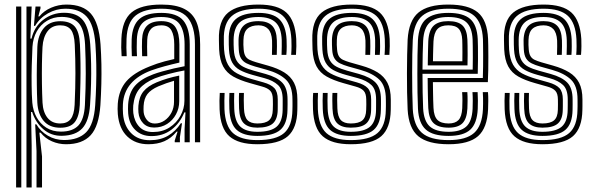

<svg xmlns="http://www.w3.org/2000/svg" viewBox="-20 -629 2627 849"><path d="M141.5 200V39L135.5 -79.2H140.8Q158.8 -48.2 191.5 -29Q224.2 -9.8 263 -9.8Q326.8 -9.8 361 -44.2Q395.2 -78.8 401 -164.2Q404 -208.8 405.2 -253.2Q406.5 -297.8 405.8 -342.4Q405 -387 402 -432.2Q395.5 -519.8 363.5 -555.1Q331.5 -590.5 268.8 -590.5Q228.5 -590.5 192.1 -570Q155.8 -549.5 135.2 -514.5H130L137 -600H159V-592.2L149.5 -556.5H154.2Q173.8 -581 206.1 -594.9Q238.5 -608.8 273.8 -608.8Q347.2 -608.8 382.4 -567.9Q417.5 -527 424.5 -433.2Q427.5 -388 428.4 -344.9Q429.2 -301.8 428.1 -257.4Q427 -213 424 -164.5Q417.5 -70.8 380.8 -31Q344 8.8 271.8 8.8Q239.5 8.8 209.6 -4.1Q179.8 -17 159.5 -42.5H154L165.8 63V200ZM51.2 200V-600H74.2V200ZM97 200V-600H120L114.2 -458.2H119.5Q131 -509.8 170.9 -541.1Q210.8 -572.5 263.2 -572.5Q320 -572.5 346.8 -539.8Q373.5 -507 379 -433Q382 -388.5 382.9 -346Q383.8 -303.5 382.6 -259.1Q381.5 -214.8 378.2 -164.8Q373.5 -93.8 344.1 -61.8Q314.8 -29.8 254.2 -28.5Q206 -27.5 171.4 -57.8Q136.8 -88 122.2 -133.8H117.2L120 14.8V200ZM249.5 -47Q301.5 -47 326.9 -74.4Q352.2 -101.8 355.5 -165Q359.2 -242.5 359.2 -304.1Q359.2 -365.8 356.2 -431.5Q352.8 -499.2 328 -526.8Q303.2 -554.2 252.2 -554.2Q216.2 -554.2 187.9 -537.1Q159.5 -520 142.6 -490.1Q125.8 -460.2 123.5 -422Q121.5 -382 120.4 -338.1Q119.2 -294.2 119.8 -252.1Q120.2 -210 122.8 -175.5Q125.8 -139.8 141.8 -110.6Q157.8 -81.5 185.1 -64.2Q212.5 -47 249.5 -47ZM246.5 -64.2Q198.8 -64.2 173.2 -94.4Q147.8 -124.5 145 -175.5Q143.2 -213.2 142.8 -255.6Q142.2 -298 143 -340.6Q143.8 -383.2 145.2 -422Q147.8 -474.2 173.8 -504.8Q199.8 -535.2 246.2 -535.2Q289.8 -535.2 310.4 -511.9Q331 -488.5 333.5 -432.2Q335.5 -388.8 336 -347.5Q336.5 -306.2 335.6 -262.1Q334.8 -218 332.8 -165Q330.5 -114.5 311 -89.4Q291.5 -64.2 246.5 -64.2ZM246.5 -83Q277 -83 292.4 -102.4Q307.8 -121.8 310 -165.5Q313.5 -243 313.5 -305.4Q313.5 -367.8 310.5 -432Q308.5 -478.2 293.4 -497.6Q278.2 -517 246.2 -517Q209.8 -517 190.1 -490.6Q170.5 -464.2 168 -421.5Q166.2 -389.8 165.5 -347.4Q164.8 -305 165.4 -260Q166 -215 168 -175Q170.2 -133 190.1 -108Q210 -83 246.5 -83Z M842 0V-432.5Q842 -513.5 808.9 -552Q775.8 -590.5 693.5 -590.5Q617.5 -590.5 580 -560.5Q542.5 -530.5 539.5 -457Q538.8 -438 538.9 -419Q539 -400 540.2 -380.5H517.8Q516.2 -401.8 516 -419.2Q515.8 -436.8 516.8 -458Q520 -539.2 561.6 -574Q603.2 -608.8 693.5 -608.8Q757.5 -608.8 795 -589.6Q832.5 -570.5 848.8 -531.5Q865 -492.5 865 -432.5V0ZM656.2 -45.2Q698.5 -45.2 729.8 -65.5Q761 -85.8 778.2 -117.5Q795.5 -149.2 795.5 -183.2V-317.5Q763.2 -311.8 726.2 -302Q689.2 -292.2 664.8 -282.5Q619 -263.5 596.5 -236.1Q574 -208.8 569.2 -162.8Q568.5 -154.2 568.6 -145.5Q568.8 -136.8 569.5 -129Q574.2 -91.5 596.1 -68.4Q618 -45.2 656.2 -45.2ZM661.5 -65Q631 -65 613 -84Q595 -103 592.2 -131.2Q591.5 -139.5 591.5 -147.1Q591.5 -154.8 592 -161.8Q595.2 -201.5 614.5 -225Q633.8 -248.5 672.5 -264.8Q698 -275.2 721.2 -282.1Q744.5 -289 772.5 -294.8V-181.2Q772.5 -149.8 758.1 -123.2Q743.8 -96.8 718.9 -80.9Q694 -65 661.5 -65ZM664.5 -82.8Q688 -82.8 707.2 -95.8Q726.5 -108.8 738 -130.6Q749.5 -152.5 749.5 -179.2V-271.8Q732.5 -267 715.6 -261Q698.8 -255 680.2 -247.2Q646.8 -232.5 631.8 -212.9Q616.8 -193.2 615 -160.8Q614.5 -152.2 614.6 -145.6Q614.8 -139 615.2 -133Q617.2 -113.8 630 -98.2Q642.8 -82.8 664.5 -82.8ZM635.8 8.8Q579 8.8 542.9 -25.5Q506.8 -59.8 501 -123.8Q500 -136 500 -147.4Q500 -158.8 500.8 -170.8Q505.5 -231 538.4 -269.1Q571.2 -307.2 641.5 -335.2Q658 -342 674 -347.4Q690 -352.8 708.5 -357.8Q727 -362.8 750.5 -368V-432.5Q750.5 -472 738 -494.5Q725.5 -517 693.5 -517Q661.8 -517 647 -500.2Q632.2 -483.5 631 -452.5Q630.5 -443.2 630.4 -422.5Q630.2 -401.8 631.2 -380.5H608.5Q607.5 -402.8 607.6 -422.1Q607.8 -441.5 608.2 -454.5Q609.8 -495 630.1 -515.2Q650.5 -535.5 693.5 -535.5Q738.8 -535.5 756 -508.5Q773.2 -481.5 773.2 -432.5V-352.2Q741 -345 708.2 -336.1Q675.5 -327.2 649.5 -317.8Q590 -295.8 558.2 -258.5Q526.5 -221.2 523.5 -168.8Q523.2 -159 523.1 -147.5Q523 -136 524 -125.8Q528.2 -72.5 559.4 -40.8Q590.5 -9 642.5 -9Q689.2 -9 723 -28.8Q756.8 -48.5 779.5 -83.8H784.8L775.5 -21.8V0H752.8L752.5 -7L765.2 -47H761Q737.2 -17.8 706.6 -4.5Q676 8.8 635.8 8.8ZM796.2 0.2V-58.2L800.2 -132H795Q775.5 -83.8 737.9 -55.4Q700.2 -27 648.8 -27.2Q606 -27.5 578.4 -54.1Q550.8 -80.8 546.8 -127.2Q546 -136.5 546 -147Q546 -157.5 546.5 -166.8Q550.2 -219.5 576.9 -249.8Q603.5 -280 657.2 -300.2Q673.8 -306.5 697.8 -313.2Q721.8 -320 747.8 -326.1Q773.8 -332.2 796.2 -336.2V-432.5Q796.2 -491.8 773.9 -522.8Q751.5 -553.8 693.5 -553.8Q640.2 -553.8 613.9 -530.8Q587.5 -507.8 585.2 -455Q584.8 -440.2 584.6 -420.6Q584.5 -401 585.8 -380.5H563Q561.8 -401 561.8 -420.6Q561.8 -440.2 562.2 -455.5Q565 -517 595.8 -544.5Q626.5 -572 693.5 -572Q763.2 -572 791.1 -537.5Q819 -503 819 -432.5V0.2Z M1118 8.8Q1034.2 8.8 994.4 -26.2Q954.5 -61.2 951 -145.5Q950.2 -164.8 950.4 -183.5Q950.5 -202.2 951.8 -218H973.2Q972.2 -204.2 972.1 -184Q972 -163.8 972.5 -146.2Q975.8 -71.8 1010.2 -40.6Q1044.8 -9.5 1118 -9.5Q1200.5 -9.5 1236.2 -40.6Q1272 -71.8 1273 -142.5Q1273.2 -152.5 1273.4 -159.4Q1273.5 -166.2 1273.4 -173Q1273.2 -179.8 1273.2 -189Q1273.2 -249.5 1243.9 -277.2Q1214.5 -305 1160.2 -320.2L1107.5 -335Q1085.8 -341.2 1070.1 -349Q1054.5 -356.8 1045.8 -371Q1037 -385.2 1035.8 -410.5Q1035.2 -421.8 1034.9 -431.2Q1034.5 -440.8 1034.8 -452Q1036 -495 1056.8 -515.2Q1077.5 -535.5 1123 -535.5Q1162.8 -535.5 1182.8 -515.8Q1202.8 -496 1204.2 -450.8Q1204.8 -440.5 1204.6 -424.2Q1204.5 -408 1203.8 -386.5H1182.5Q1183.2 -405 1183.2 -424.1Q1183.2 -443.2 1183 -449.8Q1181 -485.2 1165.5 -501.1Q1150 -517 1123 -517Q1091 -517 1074.1 -501.9Q1057.2 -486.8 1056.5 -452Q1056 -440 1056.2 -431.1Q1056.5 -422.2 1057.5 -410.5Q1059 -391.2 1065.4 -380.6Q1071.8 -370 1083.8 -364.4Q1095.8 -358.8 1113.5 -353.5L1165.2 -338.8Q1207.8 -326.8 1236.6 -309Q1265.5 -291.2 1280.2 -262.8Q1295 -234.2 1295 -189Q1295 -179.2 1295 -172.5Q1295 -165.8 1295 -158.9Q1295 -152 1294.8 -142.5Q1293.5 -62.8 1253.2 -27Q1213 8.8 1118 8.8ZM1118 -28Q1055.8 -28 1026.2 -55Q996.8 -82 994.2 -147.2Q993.5 -163.5 993.5 -183.8Q993.5 -204 994.5 -218H1015.8Q1015 -204.2 1015.1 -184Q1015.2 -163.8 1015.8 -148.2Q1018 -92.5 1042.4 -69.4Q1066.8 -46.2 1118 -46.2Q1176.8 -46.2 1202.9 -68.5Q1229 -90.8 1229.8 -143Q1230 -155.5 1230 -165.9Q1230 -176.2 1230 -189Q1230 -233.8 1209.1 -253.2Q1188.2 -272.8 1150 -283.2L1096 -298Q1063.5 -307 1041.2 -319Q1019 -331 1006.9 -352.2Q994.8 -373.5 992.5 -409.8Q991.8 -421.8 991.6 -432.2Q991.5 -442.8 991.5 -452.2Q989.8 -515.2 1021.4 -543.6Q1053 -572 1123 -572Q1186 -572 1215 -544Q1244 -516 1247.2 -454.5Q1247.8 -444 1247.8 -424.1Q1247.8 -404.2 1246.2 -386.5H1225Q1225.5 -404.2 1225.9 -424.1Q1226.2 -444 1225.8 -451.5Q1223.8 -506.8 1198.5 -530.2Q1173.2 -553.8 1123 -553.8Q1066 -553.8 1039.9 -529.9Q1013.8 -506 1013 -452.8Q1012.8 -440.5 1013.1 -430.8Q1013.5 -421 1014 -410.5Q1015.5 -379.5 1025.8 -361.8Q1036 -344 1055 -334.1Q1074 -324.2 1101.8 -316.5L1155 -301.8Q1204.8 -287.8 1228.1 -263.5Q1251.5 -239.2 1251.5 -189Q1251.5 -178.2 1251.6 -167.4Q1251.8 -156.5 1251.2 -142.8Q1250.2 -81.5 1219.6 -54.8Q1189 -28 1118 -28ZM1118 -64.5Q1078.2 -64.5 1058.6 -83.4Q1039 -102.2 1037.2 -149Q1036.8 -163.8 1036.5 -183.4Q1036.2 -203 1037.2 -218H1058.5Q1057.8 -203.2 1057.9 -186.8Q1058 -170.2 1058.8 -149.8Q1060 -113.2 1074.1 -98.1Q1088.2 -83 1118 -83Q1153.5 -83 1169.5 -96.9Q1185.5 -110.8 1186.2 -143.2Q1186.8 -157.2 1186.8 -166.8Q1186.8 -176.2 1186.5 -189Q1186.2 -215.5 1175.1 -227.5Q1164 -239.5 1139.5 -246.2L1084.2 -261.8Q1040.8 -274 1011.5 -290.5Q982.2 -307 966.9 -335.1Q951.5 -363.2 949 -410.2Q948.5 -423.5 948.4 -433.1Q948.2 -442.8 948 -453.2Q945.8 -537.8 988.8 -573.2Q1031.8 -608.8 1123 -608.8Q1207.8 -608.8 1246.4 -573.4Q1285 -538 1290 -456.8Q1290.8 -444.5 1290.5 -424.8Q1290.2 -405 1288.8 -386.5H1267.5Q1269 -404.8 1269.1 -424.6Q1269.2 -444.5 1268.5 -455.5Q1264.8 -527.2 1230.8 -558.9Q1196.8 -590.5 1123 -590.5Q1041.8 -590.5 1004.8 -558.1Q967.8 -525.8 969.8 -452.5Q970 -442.5 969.9 -432.8Q969.8 -423 970.8 -410.2Q974 -367.8 988.1 -343.1Q1002.2 -318.5 1027.8 -304.6Q1053.2 -290.8 1090 -280.2L1144.8 -264.8Q1178 -255.5 1193.1 -239.4Q1208.2 -223.2 1208.2 -189Q1208.2 -179.8 1208.2 -173Q1208.2 -166.2 1208.2 -159.5Q1208.2 -152.8 1208 -142.8Q1207.2 -101.8 1186.6 -83.1Q1166 -64.5 1118 -64.5Z M1531 8.8Q1447.2 8.8 1407.4 -26.2Q1367.5 -61.2 1364 -145.5Q1363.2 -164.8 1363.4 -183.5Q1363.5 -202.2 1364.8 -218H1386.2Q1385.2 -204.2 1385.1 -184Q1385 -163.8 1385.5 -146.2Q1388.8 -71.8 1423.2 -40.6Q1457.8 -9.5 1531 -9.5Q1613.5 -9.5 1649.2 -40.6Q1685 -71.8 1686 -142.5Q1686.2 -152.5 1686.4 -159.4Q1686.5 -166.2 1686.4 -173Q1686.2 -179.8 1686.2 -189Q1686.2 -249.5 1656.9 -277.2Q1627.5 -305 1573.2 -320.2L1520.5 -335Q1498.8 -341.2 1483.1 -349Q1467.5 -356.8 1458.8 -371Q1450 -385.2 1448.8 -410.5Q1448.2 -421.8 1447.9 -431.2Q1447.5 -440.8 1447.8 -452Q1449 -495 1469.8 -515.2Q1490.5 -535.5 1536 -535.5Q1575.8 -535.5 1595.8 -515.8Q1615.8 -496 1617.2 -450.8Q1617.8 -440.5 1617.6 -424.2Q1617.5 -408 1616.8 -386.5H1595.5Q1596.2 -405 1596.2 -424.1Q1596.2 -443.2 1596 -449.8Q1594 -485.2 1578.5 -501.1Q1563 -517 1536 -517Q1504 -517 1487.1 -501.9Q1470.2 -486.8 1469.5 -452Q1469 -440 1469.2 -431.1Q1469.5 -422.2 1470.5 -410.5Q1472 -391.2 1478.4 -380.6Q1484.8 -370 1496.8 -364.4Q1508.8 -358.8 1526.5 -353.5L1578.2 -338.8Q1620.8 -326.8 1649.6 -309Q1678.5 -291.2 1693.2 -262.8Q1708 -234.2 1708 -189Q1708 -179.2 1708 -172.5Q1708 -165.8 1708 -158.9Q1708 -152 1707.8 -142.5Q1706.5 -62.8 1666.2 -27Q1626 8.8 1531 8.8ZM1531 -28Q1468.8 -28 1439.2 -55Q1409.8 -82 1407.2 -147.2Q1406.5 -163.5 1406.5 -183.8Q1406.5 -204 1407.5 -218H1428.8Q1428 -204.2 1428.1 -184Q1428.2 -163.8 1428.8 -148.2Q1431 -92.5 1455.4 -69.4Q1479.8 -46.2 1531 -46.2Q1589.8 -46.2 1615.9 -68.5Q1642 -90.8 1642.8 -143Q1643 -155.5 1643 -165.9Q1643 -176.2 1643 -189Q1643 -233.8 1622.1 -253.2Q1601.2 -272.8 1563 -283.2L1509 -298Q1476.5 -307 1454.2 -319Q1432 -331 1419.9 -352.2Q1407.8 -373.5 1405.5 -409.8Q1404.8 -421.8 1404.6 -432.2Q1404.5 -442.8 1404.5 -452.2Q1402.8 -515.2 1434.4 -543.6Q1466 -572 1536 -572Q1599 -572 1628 -544Q1657 -516 1660.2 -454.5Q1660.8 -444 1660.8 -424.1Q1660.8 -404.2 1659.2 -386.5H1638Q1638.5 -404.2 1638.9 -424.1Q1639.2 -444 1638.8 -451.5Q1636.8 -506.8 1611.5 -530.2Q1586.2 -553.8 1536 -553.8Q1479 -553.8 1452.9 -529.9Q1426.8 -506 1426 -452.8Q1425.8 -440.5 1426.1 -430.8Q1426.5 -421 1427 -410.5Q1428.5 -379.5 1438.8 -361.8Q1449 -344 1468 -334.1Q1487 -324.2 1514.8 -316.5L1568 -301.8Q1617.8 -287.8 1641.1 -263.5Q1664.5 -239.2 1664.5 -189Q1664.5 -178.2 1664.6 -167.4Q1664.8 -156.5 1664.2 -142.8Q1663.2 -81.5 1632.6 -54.8Q1602 -28 1531 -28ZM1531 -64.5Q1491.2 -64.5 1471.6 -83.4Q1452 -102.2 1450.2 -149Q1449.8 -163.8 1449.5 -183.4Q1449.2 -203 1450.2 -218H1471.5Q1470.8 -203.2 1470.9 -186.8Q1471 -170.2 1471.8 -149.8Q1473 -113.2 1487.1 -98.1Q1501.2 -83 1531 -83Q1566.5 -83 1582.5 -96.9Q1598.5 -110.8 1599.2 -143.2Q1599.8 -157.2 1599.8 -166.8Q1599.8 -176.2 1599.5 -189Q1599.2 -215.5 1588.1 -227.5Q1577 -239.5 1552.5 -246.2L1497.2 -261.8Q1453.8 -274 1424.5 -290.5Q1395.2 -307 1379.9 -335.1Q1364.5 -363.2 1362 -410.2Q1361.5 -423.5 1361.4 -433.1Q1361.2 -442.8 1361 -453.2Q1358.8 -537.8 1401.8 -573.2Q1444.8 -608.8 1536 -608.8Q1620.8 -608.8 1659.4 -573.4Q1698 -538 1703 -456.8Q1703.8 -444.5 1703.5 -424.8Q1703.2 -405 1701.8 -386.5H1680.5Q1682 -404.8 1682.1 -424.6Q1682.2 -444.5 1681.5 -455.5Q1677.8 -527.2 1643.8 -558.9Q1609.8 -590.5 1536 -590.5Q1454.8 -590.5 1417.8 -558.1Q1380.8 -525.8 1382.8 -452.5Q1383 -442.5 1382.9 -432.8Q1382.8 -423 1383.8 -410.2Q1387 -367.8 1401.1 -343.1Q1415.2 -318.5 1440.8 -304.6Q1466.2 -290.8 1503 -280.2L1557.8 -264.8Q1591 -255.5 1606.1 -239.4Q1621.2 -223.2 1621.2 -189Q1621.2 -179.8 1621.2 -173Q1621.2 -166.2 1621.2 -159.5Q1621.2 -152.8 1621 -142.8Q1620.2 -101.8 1599.6 -83.1Q1579 -64.5 1531 -64.5Z M1963.8 8.8Q1872.5 8.8 1829.8 -26.5Q1787 -61.8 1782.5 -145Q1780.8 -178.8 1780.1 -220.4Q1779.5 -262 1779.5 -305.1Q1779.5 -348.2 1780.4 -387Q1781.2 -425.8 1782.5 -453.5Q1787.5 -537.8 1830 -573.2Q1872.5 -608.8 1962.2 -608.8Q2051.5 -608.8 2093 -574.1Q2134.5 -539.5 2138.2 -457.2Q2138.8 -449.8 2139 -427.9Q2139.2 -406 2139.4 -377.1Q2139.5 -348.2 2139 -318.6Q2138.5 -289 2137.2 -265.8H1894.2Q1894.5 -243.5 1894.8 -224Q1895 -204.5 1895.5 -186.8Q1896 -169 1896.8 -152.2Q1898.5 -115 1914.1 -99Q1929.8 -83 1963.8 -83Q1993 -83 2007.5 -98.2Q2022 -113.5 2024 -150.5Q2024.8 -165.5 2024.8 -184.9Q2024.8 -204.2 2023.5 -221.5H2046.5Q2047.8 -203.2 2047.6 -183.2Q2047.5 -163.2 2046.8 -149.5Q2044.5 -104 2025.1 -84.2Q2005.8 -64.5 1963.8 -64.5Q1918 -64.5 1897.1 -84.6Q1876.2 -104.8 1873.8 -151Q1873 -171.2 1872.4 -193.4Q1871.8 -215.5 1871.5 -238.5Q1871.2 -261.5 1871 -284.2H2115Q2116 -308.8 2116.2 -335.6Q2116.5 -362.5 2116.4 -387.2Q2116.2 -412 2116 -430.5Q2115.8 -449 2115.5 -456.2Q2112 -528.2 2076.5 -559.4Q2041 -590.5 1962.2 -590.5Q1884.2 -590.5 1846.9 -558.8Q1809.5 -527 1805.2 -451.8Q1804 -427 1803.2 -389.1Q1802.5 -351.2 1802.5 -307.9Q1802.5 -264.5 1803.1 -222.5Q1803.8 -180.5 1805.2 -147.2Q1809 -74.2 1845.4 -41.9Q1881.8 -9.5 1963.8 -9.5Q2041 -9.5 2076.5 -41.2Q2112 -73 2115.5 -146.2Q2116 -156.8 2116.1 -169.9Q2116.2 -183 2116 -196.6Q2115.8 -210.2 2114.8 -221.5H2137.8Q2139.2 -204.5 2139.1 -183.2Q2139 -162 2138.2 -145.5Q2134.5 -62.8 2093.9 -27Q2053.2 8.8 1963.8 8.8ZM1963.8 -28Q1894.2 -28 1862.9 -56.1Q1831.5 -84.2 1828.2 -148Q1826.8 -178.8 1826.1 -219.5Q1825.5 -260.2 1825.5 -303.4Q1825.5 -346.5 1826.1 -385Q1826.8 -423.5 1828 -449.8Q1831.8 -518.2 1864.6 -545.1Q1897.5 -572 1962.2 -572Q2028.5 -572 2059 -545.2Q2089.5 -518.5 2092.5 -455.8Q2093 -447 2093.4 -422.5Q2093.8 -398 2093.6 -366.1Q2093.5 -334.2 2092.5 -302.8H1848.2Q1848.2 -260.2 1848.9 -220.1Q1849.5 -180 1851 -150.2Q1854 -93.8 1880.4 -70Q1906.8 -46.2 1963.8 -46.2Q2015 -46.2 2040.9 -68.6Q2066.8 -91 2069.8 -147.5Q2070.5 -163 2070.5 -183.1Q2070.5 -203.2 2069.2 -221.5H2092Q2093.2 -203.5 2093.2 -183.5Q2093.2 -163.5 2092.5 -147Q2089.5 -83.2 2059.5 -55.6Q2029.5 -28 1963.8 -28ZM1848.2 -321.2H2070.2Q2070.8 -349 2070.8 -376Q2070.8 -403 2070.5 -424.2Q2070.2 -445.5 2069.8 -454.8Q2067.2 -507.5 2042.2 -530.6Q2017.2 -553.8 1962.2 -553.8Q1907.2 -553.8 1880.8 -529.9Q1854.2 -506 1851 -448.5Q1849.8 -424.8 1849.1 -390.6Q1848.5 -356.5 1848.2 -321.2ZM1871.5 -339.8Q1871.8 -353.8 1872 -373.6Q1872.2 -393.5 1872.8 -413.4Q1873.2 -433.2 1873.8 -447.2Q1876.5 -495.5 1897.6 -515.5Q1918.8 -535.5 1962.2 -535.5Q2005.2 -535.5 2025 -516.5Q2044.8 -497.5 2046.8 -454.2Q2047.2 -445.2 2047.5 -426.9Q2047.8 -408.5 2047.8 -385.6Q2047.8 -362.8 2047.2 -339.8ZM1894.5 -358.2H2024.5Q2024.8 -378.5 2024.8 -398Q2024.8 -417.5 2024.5 -432.2Q2024.2 -447 2024 -452.2Q2022.5 -486.2 2008.5 -501.6Q1994.5 -517 1962.2 -517Q1929 -517 1913.9 -500.1Q1898.8 -483.2 1896.8 -446.2Q1896.2 -432 1895.8 -417.8Q1895.2 -403.5 1895 -388.9Q1894.8 -374.2 1894.5 -358.2Z M2378.5 8.8Q2294.8 8.8 2254.9 -26.2Q2215 -61.2 2211.5 -145.5Q2210.8 -164.8 2210.9 -183.5Q2211 -202.2 2212.2 -218H2233.8Q2232.8 -204.2 2232.6 -184Q2232.5 -163.8 2233 -146.2Q2236.2 -71.8 2270.8 -40.6Q2305.2 -9.5 2378.5 -9.5Q2461 -9.5 2496.8 -40.6Q2532.5 -71.8 2533.5 -142.5Q2533.8 -152.5 2533.9 -159.4Q2534 -166.2 2533.9 -173Q2533.8 -179.8 2533.8 -189Q2533.8 -249.5 2504.4 -277.2Q2475 -305 2420.8 -320.2L2368 -335Q2346.2 -341.2 2330.6 -349Q2315 -356.8 2306.2 -371Q2297.5 -385.2 2296.2 -410.5Q2295.8 -421.8 2295.4 -431.2Q2295 -440.8 2295.2 -452Q2296.5 -495 2317.2 -515.2Q2338 -535.5 2383.5 -535.5Q2423.2 -535.5 2443.2 -515.8Q2463.2 -496 2464.8 -450.8Q2465.2 -440.5 2465.1 -424.2Q2465 -408 2464.2 -386.5H2443Q2443.8 -405 2443.8 -424.1Q2443.8 -443.2 2443.5 -449.8Q2441.5 -485.2 2426 -501.1Q2410.5 -517 2383.5 -517Q2351.5 -517 2334.6 -501.9Q2317.8 -486.8 2317 -452Q2316.5 -440 2316.8 -431.1Q2317 -422.2 2318 -410.5Q2319.5 -391.2 2325.9 -380.6Q2332.2 -370 2344.2 -364.4Q2356.2 -358.8 2374 -353.5L2425.8 -338.8Q2468.2 -326.8 2497.1 -309Q2526 -291.2 2540.8 -262.8Q2555.5 -234.2 2555.5 -189Q2555.5 -179.2 2555.5 -172.5Q2555.5 -165.8 2555.5 -158.9Q2555.5 -152 2555.2 -142.5Q2554 -62.8 2513.8 -27Q2473.5 8.8 2378.5 8.8ZM2378.5 -28Q2316.2 -28 2286.8 -55Q2257.2 -82 2254.8 -147.2Q2254 -163.5 2254 -183.8Q2254 -204 2255 -218H2276.2Q2275.5 -204.2 2275.6 -184Q2275.8 -163.8 2276.2 -148.2Q2278.5 -92.5 2302.9 -69.4Q2327.2 -46.2 2378.5 -46.2Q2437.2 -46.2 2463.4 -68.5Q2489.5 -90.8 2490.2 -143Q2490.5 -155.5 2490.5 -165.9Q2490.5 -176.2 2490.5 -189Q2490.5 -233.8 2469.6 -253.2Q2448.8 -272.8 2410.5 -283.2L2356.5 -298Q2324 -307 2301.8 -319Q2279.5 -331 2267.4 -352.2Q2255.2 -373.5 2253 -409.8Q2252.2 -421.8 2252.1 -432.2Q2252 -442.8 2252 -452.2Q2250.2 -515.2 2281.9 -543.6Q2313.5 -572 2383.5 -572Q2446.5 -572 2475.5 -544Q2504.5 -516 2507.8 -454.5Q2508.2 -444 2508.2 -424.1Q2508.2 -404.2 2506.8 -386.5H2485.5Q2486 -404.2 2486.4 -424.1Q2486.8 -444 2486.2 -451.5Q2484.2 -506.8 2459 -530.2Q2433.8 -553.8 2383.5 -553.8Q2326.5 -553.8 2300.4 -529.9Q2274.2 -506 2273.5 -452.8Q2273.2 -440.5 2273.6 -430.8Q2274 -421 2274.5 -410.5Q2276 -379.5 2286.2 -361.8Q2296.5 -344 2315.5 -334.1Q2334.5 -324.2 2362.2 -316.5L2415.5 -301.8Q2465.2 -287.8 2488.6 -263.5Q2512 -239.2 2512 -189Q2512 -178.2 2512.1 -167.4Q2512.2 -156.5 2511.8 -142.8Q2510.8 -81.5 2480.1 -54.8Q2449.5 -28 2378.5 -28ZM2378.5 -64.5Q2338.8 -64.5 2319.1 -83.4Q2299.5 -102.2 2297.8 -149Q2297.2 -163.8 2297 -183.4Q2296.8 -203 2297.8 -218H2319Q2318.2 -203.2 2318.4 -186.8Q2318.5 -170.2 2319.2 -149.8Q2320.5 -113.2 2334.6 -98.1Q2348.8 -83 2378.5 -83Q2414 -83 2430 -96.9Q2446 -110.8 2446.8 -143.2Q2447.2 -157.2 2447.2 -166.8Q2447.2 -176.2 2447 -189Q2446.8 -215.5 2435.6 -227.5Q2424.5 -239.5 2400 -246.2L2344.8 -261.8Q2301.2 -274 2272 -290.5Q2242.8 -307 2227.4 -335.1Q2212 -363.2 2209.5 -410.2Q2209 -423.5 2208.9 -433.1Q2208.8 -442.8 2208.5 -453.2Q2206.2 -537.8 2249.2 -573.2Q2292.2 -608.8 2383.5 -608.8Q2468.2 -608.8 2506.9 -573.4Q2545.5 -538 2550.5 -456.8Q2551.2 -444.5 2551 -424.8Q2550.8 -405 2549.2 -386.5H2528Q2529.5 -404.8 2529.6 -424.6Q2529.8 -444.5 2529 -455.5Q2525.2 -527.2 2491.2 -558.9Q2457.2 -590.5 2383.5 -590.5Q2302.2 -590.5 2265.2 -558.1Q2228.2 -525.8 2230.2 -452.5Q2230.5 -442.5 2230.4 -432.8Q2230.2 -423 2231.2 -410.2Q2234.5 -367.8 2248.6 -343.1Q2262.8 -318.5 2288.2 -304.6Q2313.8 -290.8 2350.5 -280.2L2405.2 -264.8Q2438.5 -255.5 2453.6 -239.4Q2468.8 -223.2 2468.8 -189Q2468.8 -179.8 2468.8 -173Q2468.8 -166.2 2468.8 -159.5Q2468.8 -152.8 2468.5 -142.8Q2467.8 -101.8 2447.1 -83.1Q2426.5 -64.5 2378.5 -64.5Z"/></svg>

Font: Big Shoulders Inline Text Thin
Style: Bold
Weight: 700
Version: Version 2.002